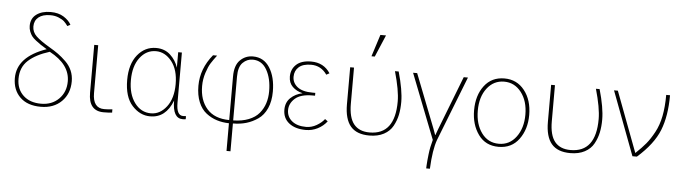

<svg xmlns="http://www.w3.org/2000/svg" viewBox="-55 -995 5180 1464"><g transform="rotate(5 2535.0 -262.5)"><path d="M55.7 -183.6Q55.7 -346.7 278.3 -423.8Q247.1 -442.4 230.5 -453.6Q213.9 -464.8 191.9 -481.9Q169.9 -499 159.7 -513.2Q149.4 -527.3 141.6 -547.4Q133.8 -567.4 133.8 -589.8Q133.8 -647.5 175.8 -678.2Q217.8 -709 284.2 -709Q343.8 -709 384.3 -683.6Q424.8 -658.2 442.4 -625L419.9 -613.3Q404.3 -634.8 390.6 -647.5Q377 -660.2 348.6 -672.4Q320.3 -684.6 284.2 -684.6Q225.6 -684.6 193.8 -658.7Q162.1 -632.8 162.1 -587.9Q162.1 -544.9 194.8 -513.7Q227.5 -482.4 296.9 -441.4Q338.9 -417 367.2 -396.5Q395.5 -376 426.8 -345.7Q458 -315.4 474.1 -277.8Q490.2 -240.2 490.2 -196.3Q490.2 -101.6 430.2 -42Q370.1 17.6 271.5 17.6Q168.9 17.6 112.3 -37.6Q55.7 -92.8 55.7 -183.6ZM84 -180.7Q84 -101.6 134.8 -53.7Q185.5 -5.9 271.5 -5.9Q354.5 -5.9 407.2 -58.6Q460 -111.3 460 -193.4Q460 -323.2 303.7 -406.2Q199.2 -374 141.6 -321.3Q84 -268.6 84 -180.7Z M636.7 -122.1V-488.3H667V-122.1Q667 -6.8 754.9 -6.8Q782.2 -6.8 817.4 -10.7V14.6Q788.1 17.6 752 17.6Q636.7 17.6 636.7 -122.1Z M910.2 -244.1Q910.2 -365.2 966.8 -435.5Q1023.4 -505.9 1109.4 -505.9Q1174.8 -505.9 1218.3 -465.8Q1261.7 -425.8 1279.3 -370.1V-488.3H1307.6V-103.5Q1307.6 -6.8 1358.4 -6.8Q1375 -6.8 1380.9 -7.8V15.6Q1373 17.6 1357.4 17.6Q1280.3 17.6 1280.3 -118.2Q1228.5 17.6 1108.4 17.6Q1030.3 17.6 970.2 -48.3Q910.2 -114.3 910.2 -244.1ZM938.5 -244.1Q938.5 -137.7 987.3 -71.8Q1036.1 -5.9 1112.3 -5.9Q1181.6 -5.9 1231.4 -70.3Q1281.2 -134.8 1281.2 -244.1Q1281.2 -354.5 1230.5 -418Q1179.7 -481.4 1110.4 -481.4Q1036.1 -481.4 987.3 -417Q938.5 -352.5 938.5 -244.1Z M1455.1 -247.1Q1455.1 -377.9 1545.9 -488.3H1577.1Q1549.8 -452.1 1532.7 -425.3Q1515.6 -398.4 1499.5 -349.1Q1483.4 -299.8 1483.4 -247.1Q1483.4 -139.6 1541 -73.7Q1598.6 -7.8 1711.9 -6.8V-340.8Q1711.9 -425.8 1752.4 -465.8Q1793 -505.9 1850.6 -505.9Q1933.6 -505.9 1979 -434.6Q2024.4 -363.3 2024.4 -252Q2024.4 -177.7 2000 -123.5Q1975.6 -69.3 1933.1 -40Q1890.6 -10.7 1843.8 2.9Q1796.9 16.6 1742.2 16.6V229.5H1711.9V17.6Q1662.1 16.6 1618.7 2.9Q1575.2 -10.7 1537.1 -40Q1499 -69.3 1477.1 -122.1Q1455.1 -174.8 1455.1 -247.1ZM1742.2 -6.8Q1809.6 -7.8 1860.4 -27.8Q1911.1 -47.9 1939.9 -82.5Q1968.8 -117.2 1982.4 -159.7Q1996.1 -202.1 1996.1 -252Q1996.1 -349.6 1958.5 -415.5Q1920.9 -481.4 1850.6 -481.4Q1807.6 -481.4 1774.9 -449.2Q1742.2 -417 1742.2 -341.8Z M2124 -122.1Q2124 -178.7 2160.6 -213.4Q2197.3 -248 2250 -258.8V-259.8Q2204.1 -270.5 2173.8 -300.3Q2143.6 -330.1 2143.6 -377.9Q2143.6 -433.6 2182.1 -469.7Q2220.7 -505.9 2295.9 -505.9Q2392.6 -505.9 2442.4 -428.7L2418.9 -416Q2374 -481.4 2297.9 -481.4Q2235.4 -481.4 2203.6 -453.1Q2171.9 -424.8 2171.9 -378.9Q2171.9 -332 2210.4 -301.3Q2249 -270.5 2327.1 -270.5H2347.7V-249H2327.1Q2237.3 -249 2194.8 -210.9Q2152.3 -172.9 2152.3 -122.1Q2152.3 -70.3 2191.9 -38.1Q2231.4 -5.9 2299.8 -5.9Q2341.8 -5.9 2379.9 -27.8Q2418 -49.8 2439.5 -78.1L2460.9 -62.5Q2432.6 -25.4 2390.1 -3.9Q2347.7 17.6 2299.8 17.6Q2219.7 17.6 2171.9 -19.5Q2124 -56.6 2124 -122.1Z M2595.7 -205.1V-488.3H2625V-211.9Q2625 -105.5 2665.5 -55.7Q2706.1 -5.9 2786.1 -5.9Q2979.5 -5.9 2979.5 -259.8Q2979.5 -344.7 2938.5 -488.3H2966.8Q3006.8 -347.7 3006.8 -258.8Q3006.8 -205.1 2997.6 -160.2Q2988.3 -115.2 2965.3 -73.2Q2942.4 -31.2 2896.5 -6.8Q2850.6 17.6 2786.1 17.6Q2688.5 17.6 2642.1 -37.1Q2595.7 -91.8 2595.7 -205.1ZM2750 -585.9 2803.7 -753.9H2846.7L2775.4 -585.9Z M3077.1 -488.3H3108.4L3268.6 -78.1Q3283.2 -39.1 3286.1 -30.3H3288.1Q3291 -40 3297.4 -55.7Q3303.7 -71.3 3305.7 -78.1L3464.8 -488.3H3497.1L3303.7 5.9Q3275.4 83 3268.6 229.5H3240.2Q3240.2 227.5 3241.2 206.5Q3242.2 185.5 3244.1 167Q3246.1 148.4 3249 121.1Q3252 93.8 3257.8 64.9Q3263.7 36.1 3271.5 8.8Z M3593.8 -244.1Q3593.8 -140.6 3643.1 -73.2Q3692.4 -5.9 3775.4 -5.9Q3857.4 -5.9 3907.7 -73.7Q3958 -141.6 3958 -244.1Q3958 -348.6 3906.7 -415Q3855.5 -481.4 3775.4 -481.4Q3695.3 -481.4 3644.5 -415.5Q3593.8 -349.6 3593.8 -244.1ZM3565.4 -244.1Q3565.4 -358.4 3621.6 -432.1Q3677.7 -505.9 3775.4 -505.9Q3871.1 -505.9 3929.2 -432.1Q3987.3 -358.4 3987.3 -244.1Q3987.3 -134.8 3931.2 -58.6Q3875 17.6 3775.4 17.6Q3674.8 17.6 3620.1 -58.6Q3565.4 -134.8 3565.4 -244.1Z M4133.8 -205.1V-488.3H4163.1V-211.9Q4163.1 -105.5 4203.6 -55.7Q4244.1 -5.9 4324.2 -5.9Q4517.6 -5.9 4517.6 -259.8Q4517.6 -344.7 4476.6 -488.3H4504.9Q4544.9 -347.7 4544.9 -258.8Q4544.9 -205.1 4535.6 -160.2Q4526.4 -115.2 4503.4 -73.2Q4480.5 -31.2 4434.6 -6.8Q4388.7 17.6 4324.2 17.6Q4226.6 17.6 4180.2 -37.1Q4133.8 -91.8 4133.8 -205.1Z M4615.2 -488.3H4644.5L4818.4 -26.4Q4866.2 -71.3 4896.5 -107.9Q4926.8 -144.5 4956.5 -199.2Q4986.3 -253.9 5000.5 -325.2Q5014.6 -396.5 5014.6 -488.3H5043.9Q5043.9 -329.1 5000 -218.8Q4956.1 -108.4 4833 0H4798.8Z"/></g></svg>

Font: Gothic A1 Thin
Style: Regular
Weight: 250
Designer: HanYang I&C Co.,Ltd.
Foundry: HanYang I&C Co.,Ltd.
Version: Version 2.50